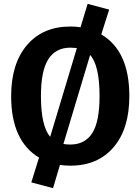

<svg xmlns="http://www.w3.org/2000/svg" viewBox="-20 -846 731 999"><path d="M346 -94Q422 -94 460 -153.5Q498 -213 498 -346Q498 -505 449 -560L310 -97Q326 -94 346 -94ZM346 -598Q270 -598 231.5 -538Q193 -478 193 -346Q193 -191 241 -134L380 -596Q358 -598 346 -598ZM548 -796 507 -667Q653 -581 653 -346Q653 -176 571 -80Q489 16 346 16Q315 16 292 12L256 133L143 103L183 -26Q38 -113 38 -346Q38 -515 120.5 -611.5Q203 -708 346 -708Q376 -708 399 -704L436 -826Z"/></svg>

Font: FiraSans
Style: Regular
Weight: 600
Designer: Carrois Corporate & Edenspiekermann AG
Foundry: Carrois Corporate GbR & Edenspiekermann AG
Version: Version 3.106;PS 003.106;hotconv 1.0.70;makeotf.lib2.5.58329